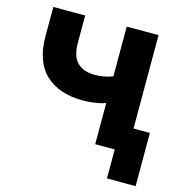

<svg xmlns="http://www.w3.org/2000/svg" viewBox="-124 -822 1075 1112"><g transform="rotate(15 413.5 -265.5)"><path d="M616 174V0H499V-247Q485 -241 463 -236.5Q441 -232 416 -229Q391 -226 364 -226Q221 -226 140 -301.5Q59 -377 59 -531V-705H250V-542Q250 -459 287.5 -423Q325 -387 392 -387Q417 -387 446.5 -392Q476 -397 499 -407V-705H690V-145H788V174Z"/></g></svg>

Font: Nunito Sans 8pt Black
Style: Regular
Weight: 900
Version: Version 3.101;gftools[0.9.27]